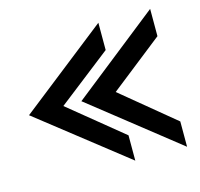

<svg xmlns="http://www.w3.org/2000/svg" viewBox="-79 -612 688 659"><g transform="rotate(-15 265.0 -282.0)"><path d="M12 -282 324 -37V-127L134 -282L324 -430V-527ZM198 -282 508 -37V-127L320 -282L508 -430V-527Z"/></g></svg>

Font: Charger Pro
Style: ExBd
Weight: 400
Designer: Jasper
Foundry: Cannot Into Space Fonts
Version: Version 1.09